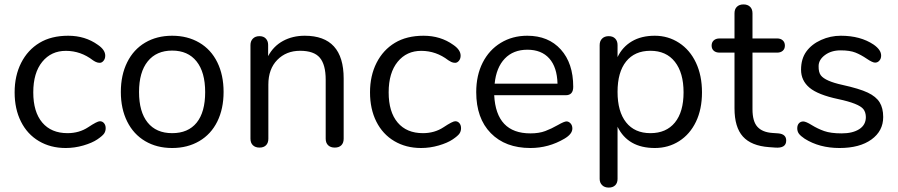

<svg xmlns="http://www.w3.org/2000/svg" viewBox="-20 -660 4047 865"><path d="M420.9 -458Q454.1 -435.5 454.1 -409.2Q454.1 -395.5 446.5 -386.2Q439 -377 429.4 -377Q419.9 -377 411.9 -380.9Q403.8 -384.8 398.4 -388.7Q343.8 -430.7 277.3 -430.9Q210.9 -431.2 170.4 -381.6Q129.9 -332 129.9 -243.9Q129.9 -155.8 170.4 -107.9Q210.9 -60.1 284.2 -60.1Q336.9 -60.1 377.4 -86.9Q418 -113.8 429.7 -113.8Q441.4 -113.8 448.7 -105Q456.1 -96.2 456.1 -82.5Q456.1 -68.8 449 -58.3Q441.9 -47.9 418.5 -32Q395 -16.1 355.5 -4.6Q315.9 6.8 275.9 6.8Q208 6.8 155.5 -24.2Q103 -55.2 74.5 -112.1Q45.9 -168.9 45.9 -243.9Q45.9 -318.8 75.4 -377Q105 -435.1 158 -467Q210.9 -499 287.4 -499Q363.8 -499 420.9 -458Z M866 -107.4Q904.3 -154.8 904.3 -244.9Q904.3 -335 865.5 -383.5Q826.7 -432.1 755.6 -432.1Q684.6 -432.1 645.5 -383.5Q606.4 -335 606.4 -245.6Q606.4 -156.2 645 -108.2Q683.6 -60.1 755.6 -60.1Q827.6 -60.1 866 -107.4ZM553 -112.5Q524.4 -169.9 524.4 -245.8Q524.4 -321.8 553 -379.4Q581.5 -437 634 -468Q686.5 -499 755.6 -499Q824.7 -499 877.7 -468Q930.7 -437 959 -379.4Q987.3 -321.8 987.3 -245.8Q987.3 -169.9 959 -112.5Q930.7 -55.2 877.7 -24.2Q824.7 6.8 755.6 6.8Q686.5 6.8 634 -24.2Q581.5 -55.2 553 -112.5Z M1528.3 -306.2V-35.2Q1528.3 -16.1 1517.8 -5.6Q1507.3 4.9 1488.3 4.9Q1469.2 4.9 1458.3 -5.6Q1447.3 -16.1 1447.3 -35.2V-300.8Q1447.3 -368.7 1420.9 -399.9Q1394.5 -431.2 1332 -431.2Q1269.5 -431.2 1229.2 -390.1Q1189 -349.1 1189 -278.8V-35.2Q1189 -16.1 1178.5 -5.6Q1168 4.9 1149.2 4.9Q1130.4 4.9 1119.4 -5.6Q1108.4 -16.1 1108.4 -35.2V-457Q1108.4 -475.1 1119.4 -486.1Q1130.4 -497.1 1148.9 -497.1Q1167.5 -497.1 1177.7 -486.1Q1188 -475.1 1188 -458V-407.2Q1211.9 -452.1 1255.1 -475.6Q1298.3 -499 1353 -499Q1528.3 -499 1528.3 -306.2Z M2022 -458Q2055.2 -435.5 2055.2 -409.2Q2055.2 -395.5 2047.6 -386.2Q2040 -377 2030.5 -377Q2021 -377 2012.9 -380.9Q2004.9 -384.8 1999.5 -388.7Q1944.8 -430.7 1878.4 -430.9Q1812 -431.2 1771.5 -381.6Q1731 -332 1731 -243.9Q1731 -155.8 1771.5 -107.9Q1812 -60.1 1885.3 -60.1Q1938 -60.1 1978.5 -86.9Q2019 -113.8 2030.8 -113.8Q2042.5 -113.8 2049.8 -105Q2057.1 -96.2 2057.1 -82.5Q2057.1 -68.8 2050 -58.3Q2043 -47.9 2019.5 -32Q1996.1 -16.1 1956.5 -4.6Q1917 6.8 1877 6.8Q1809.1 6.8 1756.6 -24.2Q1704.1 -55.2 1675.5 -112.1Q1647 -168.9 1647 -243.9Q1647 -318.8 1676.5 -377Q1706.1 -435.1 1759 -467Q1812 -499 1888.4 -499Q1964.8 -499 2022 -458Z M2208.5 -283.2H2491.7Q2489.7 -357.4 2454.6 -396.7Q2419.4 -436 2356 -436Q2292.5 -436 2254.2 -396Q2215.8 -356 2208.5 -283.2ZM2562.5 -269Q2562.5 -231 2528.8 -231H2206.5Q2215.3 -59.1 2369.6 -59.1Q2408.7 -59.1 2436.5 -69.6Q2464.4 -80.1 2493.4 -96.7Q2522.5 -113.3 2532.5 -113Q2542.5 -112.8 2550.5 -104Q2558.6 -95.2 2558.6 -81.1Q2558.6 -56.2 2522.9 -35.2Q2451.7 6.8 2369.6 6.8Q2256.8 6.8 2191.2 -60.1Q2125.5 -127 2125.5 -245.1Q2125.5 -320.3 2154.5 -377.7Q2183.6 -435.1 2236.1 -467Q2288.6 -499 2355.5 -499Q2450.7 -499 2506.6 -437Q2562.5 -375 2562.5 -269Z M3020.5 -107.9Q3059.6 -155.8 3059.6 -243.9Q3059.6 -332 3020.5 -381.6Q2981.4 -431.2 2910.4 -431.2Q2839.4 -431.2 2800.8 -383.1Q2762.2 -335 2762.2 -246.1Q2762.2 -157.2 2800.8 -108.6Q2839.4 -60.1 2910.4 -60.1Q2981.4 -60.1 3020.5 -107.9ZM2930.2 6.8Q2809.1 6.8 2762.2 -88.9V146Q2762.2 164.1 2751.7 174.6Q2741.2 185.1 2722.4 185.1Q2703.6 185.1 2692.6 174.1Q2681.6 163.1 2681.6 146V-457Q2681.6 -475.1 2692.6 -486.1Q2703.6 -497.1 2722.4 -497.1Q2741.2 -497.1 2751.7 -486.1Q2762.2 -475.1 2762.2 -457V-402.8Q2784.2 -448.7 2826.9 -473.9Q2869.6 -499 2929.9 -499Q2990.2 -499 3039.3 -467Q3088.4 -435.1 3115.5 -377.4Q3142.6 -319.8 3142.6 -243.9Q3142.6 -168 3115.5 -111.6Q3088.4 -55.2 3039.8 -24.2Q2991.2 6.8 2930.2 6.8Z M3522 -26.9Q3522 8.8 3472.2 4.9L3444.8 2.9Q3364.7 -2.9 3326.9 -44.9Q3289.1 -86.9 3289.1 -171.9V-422.9H3222.2Q3205.1 -422.9 3195.6 -431.4Q3186 -439.9 3186 -454.6Q3186 -469.2 3195.6 -478Q3205.1 -486.8 3222.2 -486.8H3289.1V-600.1Q3289.1 -619.1 3300 -629.6Q3311 -640.1 3329.6 -640.1Q3348.1 -640.1 3359.1 -629.6Q3370.1 -619.1 3370.1 -600.1V-486.8H3481Q3497.1 -486.8 3506.6 -478Q3516.1 -469.2 3516.1 -454.6Q3516.1 -439.9 3506.6 -431.4Q3497.1 -422.9 3481 -422.9H3370.1V-168Q3370.1 -112.8 3392.6 -88.4Q3415 -64 3460 -61L3486.8 -59.1Q3522 -55.7 3522 -26.9Z M3880.9 -132.8Q3880.4 -154.8 3869.6 -168.5Q3849.1 -193.8 3757.1 -213.4Q3665 -232.9 3627 -264.9Q3588.9 -296.9 3588.9 -345.9Q3588.9 -395 3612.8 -428Q3636.7 -460.9 3679.2 -480Q3721.2 -499 3768.1 -499Q3856.4 -499 3916 -459Q3950.2 -435.1 3949.7 -409.2Q3949.7 -396 3941.9 -387Q3934.1 -377.9 3922.4 -377.9Q3910.6 -377.9 3884.8 -395.5Q3858.9 -413.1 3834 -423.1Q3809.1 -433.1 3767.1 -433.1Q3725.1 -433.1 3696.8 -412.1Q3668 -390.6 3668 -362.3Q3667.5 -334 3678.2 -320.3Q3698.2 -294.4 3774.9 -277.6Q3851.6 -260.7 3889.2 -242.9Q3926.8 -225.1 3942.9 -199Q3959 -172.9 3959 -132.8Q3959 -69.8 3906 -31.5Q3853 6.8 3762.2 6.8Q3671.4 6.8 3605 -35.2Q3586.9 -47.4 3579.3 -57.6Q3571.8 -67.9 3571.8 -82Q3571.8 -96.2 3579.3 -104.5Q3586.9 -112.8 3598.9 -112.8Q3610.8 -112.8 3637.2 -96.4Q3663.6 -80.1 3693.1 -69.6Q3722.7 -59.1 3772 -59.1Q3821.3 -59.1 3851.1 -78.1Q3880.9 -97.2 3880.9 -132.8Z"/></svg>

Font: Nunito-Regular
Style: Regular
Weight: 400
Designer: Vernon Adams
Foundry: newtypography
Version: Version 3.000